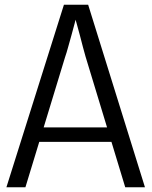

<svg xmlns="http://www.w3.org/2000/svg" viewBox="-20 -788 638 808"><path d="M7 0 249 -768H351L590 0H507L340 -550Q335 -566 329 -590Q323 -614 316 -640Q309 -666 302.5 -689.5Q296 -713 291 -729H304Q300 -713 294 -689Q288 -665 280.5 -639Q273 -613 266.5 -589Q260 -565 254 -548L87 0ZM125 -191V-252H469V-191Z"/></svg>

Font: Yaldevi
Style: Regular
Weight: 400
Designer: Sol Matas, Rajitha Manaperi, Kosala Senevirathne
Foundry: Mooniak
Version: Version 1.100